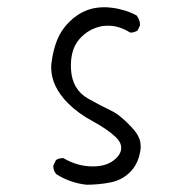

<svg xmlns="http://www.w3.org/2000/svg" viewBox="-20 -524 540 533"><path d="M369.6 -105.5Q370.6 -110.8 370.6 -115.2Q370.6 -127.4 367.7 -136.7Q361.3 -154.3 345.7 -170.4Q313.5 -205.1 288.6 -216.8Q261.7 -229.5 224.1 -250.5Q180.7 -275.4 177.2 -330.6Q176.8 -336.9 176.8 -342.3Q176.8 -387.7 199.7 -414.6Q225.6 -444.8 264.6 -451.7Q272.9 -452.6 281.2 -452.6Q311 -452.6 341.3 -433.6Q342.3 -433.6 343.8 -433.6Q345.2 -433.6 347.7 -433.8Q350.1 -434.1 352.5 -435.1Q357.4 -436.5 361.8 -439L368.7 -453.6Q368.7 -454.6 368.7 -455.1Q368.7 -468.3 359.4 -481Q327.6 -498 291 -502.4Q279.8 -503.9 269.5 -503.9Q244.6 -503.9 224.1 -496.6Q194.8 -485.8 172.4 -463.4Q149.9 -440.9 138.9 -413.6Q127.9 -386.2 123.5 -353.5Q122.1 -345.2 122.1 -336.9Q122.1 -284.2 169.4 -236.8Q197.3 -209 237.3 -187.5Q278.8 -165 302.2 -142.6Q316.4 -128.9 316.4 -113.5Q316.4 -98.1 302.7 -85Q279.8 -62 237.8 -62Q194.8 -62 156.2 -85Q154.8 -85 152.8 -85Q150.9 -85 147.5 -84.5Q140.6 -83.5 135.3 -79.6L128.4 -64.9Q127.9 -64 127.9 -63Q127.9 -50.8 135.7 -41Q173.3 -16.6 219.7 -11.2Q254.9 -11.2 286.9 -17.6Q318.8 -23.9 341.3 -46.4Q363.8 -68.8 369.6 -105.5Z"/></svg>

Font: NaikaiFont
Style: ExtraLight
Weight: 200
Version: Version 1.89